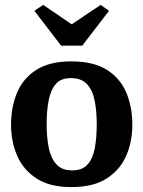

<svg xmlns="http://www.w3.org/2000/svg" viewBox="-20 -752 584 782"><path d="M270 10Q183 10 129 -25Q75 -60 50 -117.5Q25 -175 25 -244Q25 -316 49.5 -374.5Q74 -433 128 -467.5Q182 -502 270 -502Q361 -502 415.5 -467.5Q470 -433 494.5 -374.5Q519 -316 519 -244Q519 -175 494 -117.5Q469 -60 414.5 -25Q360 10 270 10ZM274 -58Q316 -58 337.5 -83Q359 -108 366.5 -150.5Q374 -193 374 -246Q374 -300 365.5 -342.5Q357 -385 334 -409.5Q311 -434 268 -434Q228 -434 207 -409.5Q186 -385 178 -342.5Q170 -300 170 -246Q170 -193 178.5 -150.5Q187 -108 209.5 -83Q232 -58 274 -58ZM229 -566 120 -708 156 -732 272 -653 390 -732 424 -708 315 -566Z"/></svg>

Font: Manuale
Style: Bold
Weight: 700
Version: Version 1.002